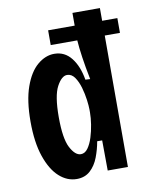

<svg xmlns="http://www.w3.org/2000/svg" viewBox="-81 -760 647 833"><g transform="rotate(-10 242.0 -343.5)"><path d="M190 13Q148 13 113 -18.5Q78 -50 56.5 -112.5Q35 -175 35 -267Q35 -359 56.5 -419.5Q78 -480 113 -509.5Q148 -539 187 -539Q233 -539 262 -502Q291 -465 301 -405L322 -404Q311 -458 304.5 -503Q298 -548 296 -579H179V-644H296V-700H417V-644H484V-579H417V0H328L327 -133H305Q299 -98 286 -64Q273 -30 249.5 -8.5Q226 13 190 13ZM226 -90Q244 -90 257 -108Q270 -126 278.5 -153Q287 -180 291.5 -209Q296 -238 296 -261V-274Q296 -290 292.5 -317Q289 -344 281 -372Q273 -400 259.5 -419.5Q246 -439 226 -439Q202 -439 180.5 -399Q159 -359 159 -265Q159 -170 180 -130Q201 -90 226 -90Z"/></g></svg>

Font: Bricolage Grotesque 12pt Condensed SemiBold
Style: Regular
Weight: 600
Width: 3
Designer: Mathieu Triay
Foundry: Atelier Triay
Version: Version 1.001; ttfautohint (v1.8.4.7-5d5b);gftools[0.9.33.de